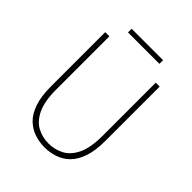

<svg xmlns="http://www.w3.org/2000/svg" viewBox="-218 -899 1037 1037"><g transform="rotate(45 300.0 -381.0)"><path d="M300 12Q261 12 224 0Q187 -12 157 -40.5Q127 -69 109.5 -119.5Q92 -170 92 -246V-660H124V-254Q124 -163 149 -111.5Q174 -60 214 -39Q254 -18 300 -18Q347 -18 387.5 -39Q428 -60 453 -111.5Q478 -163 478 -254V-660H508V-246Q508 -170 490.5 -119.5Q473 -69 443 -40.5Q413 -12 376 0Q339 12 300 12ZM180 -746V-774H420V-746Z"/></g></svg>

Font: Source Code Pro ExtraLight ExtraLight
Style: Regular
Weight: 250
Monospace: yes
Version: Version 1.018;hotconv 1.0.116;makeotfexe 2.5.65601